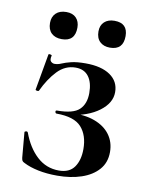

<svg xmlns="http://www.w3.org/2000/svg" viewBox="-71 -619 526 683"><g transform="rotate(10 192.5 -277.5)"><path d="M185 -7Q223 -7 240.5 -32Q258 -57 258 -97Q258 -147 232 -176Q206 -205 142 -205Q138 -205 137 -210.5Q136 -216 142 -216Q200 -216 222 -237Q244 -258 244 -297Q244 -335 228 -356.5Q212 -378 181 -378Q143 -378 115 -348.5Q87 -319 66 -274Q64 -272 58.5 -273Q53 -274 54 -277L77 -407Q78 -410 84 -408.5Q90 -407 89 -405Q85 -389 91 -383.5Q97 -378 104 -378Q116 -378 128.5 -383.5Q141 -389 161 -394Q181 -399 213 -399Q270 -399 302 -377Q334 -355 334 -316Q334 -277 294 -247Q254 -217 187 -208L189 -216Q241 -219 277.5 -205.5Q314 -192 333.5 -165.5Q353 -139 353 -103Q353 -65 330.5 -39.5Q308 -14 269.5 -1Q231 12 182 12Q144 12 113 5.5Q82 -1 61 -12Q54 -15 52 -18.5Q50 -22 49 -29L41 -120Q41 -123 46 -124Q51 -125 53 -121Q72 -69 105.5 -38Q139 -7 185 -7ZM114 -469Q90 -469 76.5 -482Q63 -495 63 -519Q63 -541 76.5 -554Q90 -567 114 -567Q137 -567 149.5 -554Q162 -541 162 -519Q162 -469 114 -469ZM288 -469Q265 -469 251.5 -482Q238 -495 238 -519Q238 -541 251.5 -553.5Q265 -566 288 -566Q336 -566 336 -519Q336 -469 288 -469Z"/></g></svg>

Font: Cormorant SemiBold
Style: Regular
Weight: 600
Designer: Christian Thalmann (Catharsis Fonts)
Foundry: Catharsis Fonts
Version: Version 4.000